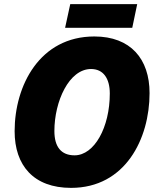

<svg xmlns="http://www.w3.org/2000/svg" viewBox="-20 -902 777 932"><path d="M296 -767H622L646 -882H321ZM325 10C588 10 706 -228 706 -450C706 -616 614 -725 438 -725C173 -725 51 -487 51 -265C51 -99 143 10 325 10ZM342 -148C277 -148 244 -189 244 -266C244 -410 315 -567 422 -567C481 -567 513 -522 513 -448C513 -284 438 -148 342 -148Z"/></svg>

Font: Noto Sans Black
Style: Italic
Weight: 900
Italic angle: -12°
Designer: Monotype Design Team
Foundry: Monotype Imaging Inc.
Version: Version 2.013